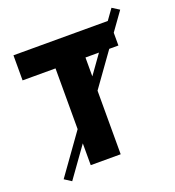

<svg xmlns="http://www.w3.org/2000/svg" viewBox="-136 -814 878 964"><g transform="rotate(-20 303.0 -331.5)"><path d="M85 44 48 20 568 -707 606 -683ZM200 0V-517H24V-651H536V-517H360V0Z"/></g></svg>

Font: Source Sans 3 ExtraBold
Style: Regular
Weight: 800
Designer: Paul D. Hunt
Foundry: Adobe
Version: Version 3.052;hotconv 1.1.0;makeotfexe 2.6.0